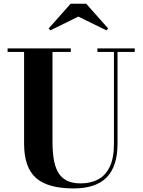

<svg xmlns="http://www.w3.org/2000/svg" viewBox="-20 -1014 780 1048"><path d="M715.5 -750V-730.5H621.5V-230Q621.5 -106.5 562.5 -46Q503.5 14.5 381.5 14.5Q240.5 14.5 176 -43Q111.5 -100.5 111.5 -230V-730.5H21.5V-750H366.5V-730.5H266.5V-240Q266.5 -190.5 272.8 -149Q279 -107.5 295.2 -77Q311.5 -46.5 341.8 -29.8Q372 -13 420 -13Q474.5 -13 515.2 -34.5Q556 -56 579 -103.8Q602 -151.5 602 -230V-730.5H511.5V-750ZM255.5 -848.5 245.5 -858.5 365.5 -993.5H450.5L570.5 -858.5L560.5 -848.5L407.5 -923.5Z"/></svg>

Font: Bodoni Moda 11pt
Style: Bold
Weight: 700
Designer: Owen Earl
Foundry: indestructible type
Version: Version 2.004